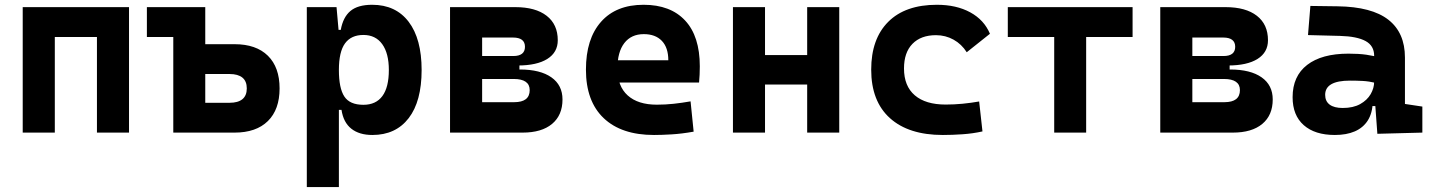

<svg xmlns="http://www.w3.org/2000/svg" viewBox="-20 -547 5899 792"><path d="M379.9 0V-517.6H512.2V0ZM73.7 0V-517.6H206.1V0ZM79.1 -394.5V-517.6H509.8V-394.5Z M799.8 0V-123H926.8Q961.9 -123 980 -137.9Q998 -152.8 998 -182.4Q998 -211.9 980 -226.8Q961.9 -241.7 926.8 -241.7H790V-364.7H947.8Q1036.6 -364.7 1085 -317.1Q1133.3 -269.5 1133.3 -182.3Q1133.3 -95.2 1085 -47.6Q1036.6 0 947.8 0ZM694.8 0V-517.6H826.7V0ZM585.9 -394.5V-517.6H758.3V-394.5Z M1245.6 224.6V-517.6H1368.2L1377.9 -408.2V224.6ZM1516.1 9.8Q1461.9 9.8 1429.2 -16.1Q1396.5 -42 1388.7 -93.8H1342.8L1377.9 -258.3Q1377.9 -183.1 1400.4 -148.9Q1422.9 -114.7 1479 -114.7Q1530.8 -114.7 1557.4 -150.9Q1584 -187 1584 -258.3Q1584 -327.1 1556.6 -365Q1529.3 -402.8 1479 -402.8Q1428.7 -402.8 1403.3 -368.2Q1377.9 -333.5 1377.9 -258.3L1347.7 -423.8H1385.7Q1395 -476.1 1425.5 -501.7Q1456.1 -527.3 1515.1 -527.3Q1612.3 -527.3 1665.8 -457Q1719.2 -386.7 1719.2 -258.3Q1719.2 -128.9 1665.8 -59.6Q1612.3 9.8 1516.1 9.8Z M1961.9 0V-125.5H2101.1Q2132.8 -125.5 2148.9 -137.9Q2165 -150.4 2165 -175.3Q2165 -198.2 2148.4 -209.7Q2131.8 -221.2 2099.6 -221.2H1931.6V-260.3H2125Q2208.5 -260.3 2254.4 -228Q2300.3 -195.8 2300.3 -136.7Q2300.3 -71.8 2257.3 -35.9Q2214.4 0 2135.7 0ZM1836.4 0V-517.6H1968.8V0ZM1908.2 -243.2V-291H2122.6V-243.2ZM1931.6 -276.9V-315.9H2097.7Q2121.1 -315.9 2133.3 -325.4Q2145.5 -335 2145.5 -354Q2145.5 -373 2133.1 -382.6Q2120.6 -392.1 2096.7 -392.1H1961.9V-517.6H2105.5Q2189 -517.6 2234.9 -481.9Q2280.8 -446.3 2280.8 -380.9Q2280.8 -331.1 2237.8 -304Q2194.8 -276.9 2116.2 -276.9Z M2677.7 9.8Q2543.3 9.8 2470.1 -59.8Q2397 -129.4 2397 -259.8Q2397 -386.7 2459.2 -457Q2521.3 -527.3 2634.8 -527.3Q2745.6 -527.3 2806.1 -462.4Q2866.7 -397.4 2866.7 -273.4Q2866.7 -238.3 2863.6 -206.5H2483.9V-298.3H2736.8Q2736.8 -350.5 2710.2 -378.4Q2683.6 -406.2 2635.7 -406.2Q2584 -406.2 2555.4 -369.4Q2526.9 -332.5 2526.9 -264.6Q2526.9 -191.5 2569.2 -153.4Q2611.5 -115.2 2689.5 -115.2Q2724.7 -115.2 2758.8 -118.9Q2793 -122.6 2828.6 -128.9L2841.3 -3.9Q2791.7 4.9 2750.6 7.3Q2709.4 9.8 2677.7 9.8Z M3309.6 0V-517.6H3441.9V0ZM3003.4 0V-517.6H3135.7V0ZM3090.8 -198.2V-319.8H3356.9V-198.2Z M3869.1 9.8Q3728 9.8 3650.9 -59.8Q3573.7 -129.4 3573.7 -259.8Q3573.7 -386.7 3644 -457Q3714.3 -527.3 3844.7 -527.3Q3925 -527.3 3982.3 -496.1Q4039.6 -464.8 4063.5 -407.7L3967.8 -331.5Q3946.5 -365.1 3913.3 -383.5Q3880.1 -401.9 3840.8 -401.9Q3778.8 -401.9 3743.9 -366.2Q3709 -330.5 3709 -264.6Q3709 -191.9 3753.6 -153.8Q3798.1 -115.7 3880.9 -115.7Q3915.9 -115.7 3950.9 -119.1Q3985.9 -122.6 4019 -128.4L4032.7 -4.9Q3993.3 3.9 3951.2 6.8Q3909.1 9.8 3869.1 9.8Z M4328.6 0V-517.6H4460.4V0ZM4137.2 -394.5V-517.6H4651.9V-394.5Z M4891.6 0V-125.5H5030.8Q5062.5 -125.5 5078.6 -137.9Q5094.7 -150.4 5094.7 -175.3Q5094.7 -198.2 5078.1 -209.7Q5061.5 -221.2 5029.3 -221.2H4861.3V-260.3H5054.7Q5138.2 -260.3 5184.1 -228Q5230 -195.8 5230 -136.7Q5230 -71.8 5187 -35.9Q5144 0 5065.4 0ZM4766.1 0V-517.6H4898.4V0ZM4837.9 -243.2V-291H5052.2V-243.2ZM4861.3 -276.9V-315.9H5027.3Q5050.8 -315.9 5063 -325.4Q5075.2 -335 5075.2 -354Q5075.2 -373 5062.7 -382.6Q5050.3 -392.1 5026.4 -392.1H4891.6V-517.6H5035.2Q5118.7 -517.6 5164.6 -481.9Q5210.4 -446.3 5210.4 -380.9Q5210.4 -331.1 5167.5 -304Q5124.5 -276.9 5045.9 -276.9Z M5661.6 4.9 5650.4 -148.4 5648.4 -215.8V-316.9Q5648.4 -358.4 5613 -377.7Q5577.6 -397 5507.8 -398.9L5375.5 -402.3L5385.3 -522.5L5498 -521Q5638.7 -519 5707 -465.6Q5775.4 -412.1 5775.4 -309.6V-118.2L5847.2 -107.4V0ZM5486.3 9.8Q5403.8 9.8 5357.9 -30.8Q5312 -71.3 5312 -146Q5312 -232.9 5372.1 -279.3Q5432.1 -325.7 5542.5 -325.7Q5585 -325.7 5616 -321.3Q5647 -316.9 5678.7 -307.6L5657.2 -204.6Q5626 -211.9 5601.1 -213.1Q5576.2 -214.4 5548.8 -214.4Q5446.3 -214.4 5446.3 -155.8Q5446.3 -129.4 5464.8 -115.5Q5483.4 -101.6 5519 -101.6Q5562 -101.6 5590.8 -117.7Q5619.6 -133.8 5634 -158.7Q5648.4 -183.6 5648.4 -210V-242.2L5667 -109.4H5625.5L5642.6 -125Q5641.1 -80.1 5622.1 -50Q5603 -20 5568.6 -5.1Q5534.2 9.8 5486.3 9.8Z"/></svg>

Font: Cascadia Mono
Style: Regular
Weight: 400
Monospace: yes
Designer: Aaron Bell
Foundry: Saja Typeworks
Version: Version 2404.023